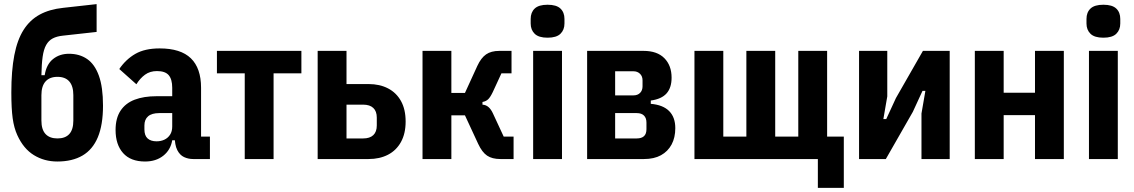

<svg xmlns="http://www.w3.org/2000/svg" viewBox="-20 -772 5507 932"><path d="M258 12Q195 12 144.5 -19Q94 -50 64 -116Q48 -151 41.5 -198Q35 -245 35 -323Q35 -429 49.5 -504Q64 -579 94.5 -627Q125 -675 172.5 -701Q220 -727 287 -734L449 -752V-617L286 -599Q256 -596 236 -585.5Q216 -575 204 -553.5Q192 -532 187 -496.5Q182 -461 181 -407H197Q205 -459 237 -485Q269 -511 315 -511Q366 -511 403 -485.5Q440 -460 460 -404.5Q480 -349 480 -259Q480 -166 455 -106Q430 -46 380.5 -17Q331 12 258 12ZM259 -100Q297 -100 316.5 -121.5Q336 -143 336 -187V-310Q336 -354 316.5 -376.5Q297 -399 259 -399Q221 -399 201 -376.5Q181 -354 181 -310V-187Q181 -143 201 -121.5Q221 -100 259 -100Z M999 0H918Q894 0 873.5 -9.5Q853 -19 840.5 -43.5Q828 -68 828 -113V-127L859 -91H816Q808 -44 772.5 -16Q737 12 684 12Q614 12 577.5 -29Q541 -70 541 -141Q541 -198 565 -234.5Q589 -271 633.5 -288Q678 -305 740 -305H816V-346Q816 -387 799 -407Q782 -427 742 -427Q708 -427 684 -409.5Q660 -392 642 -363L559 -437Q591 -484 637 -510.5Q683 -537 755 -537Q857 -537 906.5 -489Q956 -441 956 -346V-109H999ZM816 -223H753Q717 -223 699 -207.5Q681 -192 681 -163V-144Q681 -114 696.5 -100Q712 -86 740 -86Q761 -86 778 -94Q795 -102 805.5 -118Q816 -134 816 -158Z M1168 0V-416H1033V-525H1443V-416H1308V0Z M1522 0V-525H1662V-364H1769Q1823 -364 1863.5 -343Q1904 -322 1926.5 -281.5Q1949 -241 1949 -182Q1949 -124 1926.5 -83Q1904 -42 1863.5 -21Q1823 0 1769 0ZM1662 -100H1743Q1775 -100 1792 -116Q1809 -132 1809 -163V-201Q1809 -232 1792 -248Q1775 -264 1743 -264H1662Z M2031 0V-525H2171V-321H2237L2297 -452Q2315 -491 2339.5 -508Q2364 -525 2404 -525H2463V-416H2414L2372 -325Q2360 -300 2349.5 -290Q2339 -280 2322 -277V-264Q2339 -263 2351.5 -252Q2364 -241 2373 -221L2425 -109H2473V0H2409Q2369 0 2344.5 -16.5Q2320 -33 2301 -74L2237 -212H2171V0Z M2638 -589Q2595 -589 2575.5 -608Q2556 -627 2556 -658V-680Q2556 -712 2575.5 -730.5Q2595 -749 2638 -749Q2681 -749 2700.5 -730.5Q2720 -712 2720 -680V-658Q2720 -627 2700.5 -608Q2681 -589 2638 -589ZM2568 0V-525H2708V0Z M2830 0V-525H3104Q3170 -525 3205 -489.5Q3240 -454 3240 -395Q3240 -346 3215.5 -318.5Q3191 -291 3139 -284V-268Q3198 -263 3228 -233Q3258 -203 3258 -150Q3258 -104 3240 -70.5Q3222 -37 3188.5 -18.5Q3155 0 3106 0ZM2966 -100H3071Q3094 -100 3106 -111Q3118 -122 3118 -145V-177Q3118 -199 3106 -211Q3094 -223 3071 -223H2966ZM2966 -309H3055Q3075 -309 3087 -321Q3099 -333 3099 -353V-382Q3099 -402 3086.5 -414Q3074 -426 3055 -426H2966Z M3950 140V0H3351V-525H3491V-109H3603V-525H3743V-109H3855V-525H3995V-109H4076V140Z M4150 0V-525H4287V-304L4268 -194H4282L4329 -296L4460 -525H4590V0H4453V-221L4472 -331H4458L4411 -229L4280 0Z M4712 0V-525H4852V-322H5004V-525H5144V0H5004V-213H4852V0Z M5336 -589Q5293 -589 5273.5 -608Q5254 -627 5254 -658V-680Q5254 -712 5273.5 -730.5Q5293 -749 5336 -749Q5379 -749 5398.5 -730.5Q5418 -712 5418 -680V-658Q5418 -627 5398.5 -608Q5379 -589 5336 -589ZM5266 0V-525H5406V0Z"/></svg>

Font: IBM Plex Sans Condensed
Style: Bold
Weight: 700
Width: 3
Designer: Mike Abbink, Paul van der Laan, Pieter van Rosmalen
Foundry: Bold Monday
Version: Version 3.201